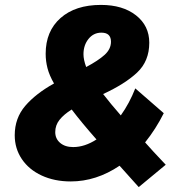

<svg xmlns="http://www.w3.org/2000/svg" viewBox="-20 -730 744 782"><path d="M545 32 467 -55Q372 9 268 9Q202 9 150 -15Q98 -39 69 -82Q40 -125 40 -179Q40 -249 83 -299Q126 -349 200 -390Q181 -423 173.5 -452Q166 -481 166 -511Q166 -603 226.5 -656.5Q287 -710 391 -710Q480 -710 534 -667.5Q588 -625 588 -556Q588 -481 538.5 -434.5Q489 -388 400 -347Q430 -308 472 -260Q507 -309 531 -370L647 -269Q615 -205 571 -150Q599 -118 655 -59ZM331 -457Q380 -483 406 -506.5Q432 -530 432 -560Q432 -597 393 -597Q361 -597 340.5 -571.5Q320 -546 320 -509Q320 -487 331 -457ZM373 -162Q313 -230 272 -284Q240 -264 222.5 -242Q205 -220 205 -192Q205 -165 225 -148Q245 -131 278 -131Q325 -131 373 -162Z"/></svg>

Font: TypoPRO Montserrat Alternates
Style: Italic
Weight: 800
Italic angle: -11.3°
Designer: Julieta Ulanovsky
Foundry: Julieta Ulanovsky
Version: Version 6.001